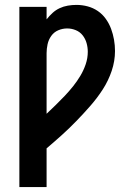

<svg xmlns="http://www.w3.org/2000/svg" viewBox="-20 -763 540 783"><path d="M59 0V-735H170V-684Q181 -698 194 -710Q207 -722 223 -729.5Q239 -737 256.5 -740Q274 -743 292 -743Q315 -743 337.5 -737Q360 -731 379 -718Q398 -705 411.5 -686Q425 -667 433 -645.5Q441 -624 445 -601Q449 -578 449 -555Q449 -514 435.5 -474Q422 -434 399.5 -399Q377 -364 349.5 -332.5Q322 -301 293 -271Q264 -241 233 -213Q202 -185 170 -158V0ZM170 -299Q189 -317 207.5 -335Q226 -353 244 -372Q262 -391 278 -411Q294 -431 307.5 -453.5Q321 -476 329.5 -501Q338 -526 338 -552Q338 -570 333 -587.5Q328 -605 317 -619Q306 -633 289 -640Q272 -647 254 -647Q235 -647 217.5 -639.5Q200 -632 189 -616.5Q178 -601 174 -582.5Q170 -564 170 -546Z"/></svg>

Font: Iosevka Fixed
Style: Bold
Weight: 700
Monospace: yes
Designer: Belleve Invis
Foundry: Belleve Invis
Version: Version 32.3.0